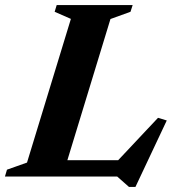

<svg xmlns="http://www.w3.org/2000/svg" viewBox="-48 -696 690 757"><path d="M387.5 -621 198 0H-28.5L-20.5 -27L58.5 -55L231.5 -621.5L167.5 -649.5L175.5 -676H475L466.5 -649.5ZM395.5 -40.5 575 -231.5 609.5 -221 486 41H460.5L414 0H95.5L116.5 -64.5H449.5Z"/></svg>

Font: Newsreader 16pt 16pt
Style: Bold Italic
Weight: 700
Italic angle: -17°
Version: Version 1.003